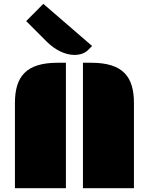

<svg xmlns="http://www.w3.org/2000/svg" viewBox="-20 -997 789 1017"><path d="M419.4 0H689.5V-451.2C689.5 -589.4 632.3 -664.6 463.4 -664.6H419.4ZM59.1 0H329.1V-664.6H285.2C116.2 -664.6 59.1 -589.4 59.1 -451.2ZM374 -706.1C403.3 -706.1 428.7 -714.4 445.8 -731.4L467.8 -753.4L209.5 -976.6L118.7 -885.3L226.1 -777.8C272.5 -731.4 326.2 -706.1 374 -706.1Z"/></svg>

Font: Plaster
Style: Regular
Weight: 400
Designer: Eben Sorkin
Foundry: Eben Sorkin
Version: Version 1.007